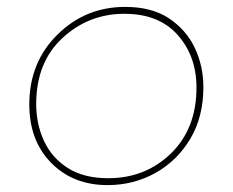

<svg xmlns="http://www.w3.org/2000/svg" viewBox="-20 -537 675 557"><path d="M292 0Q192 0 128.5 -64.5Q65 -129 65 -234Q65 -356 146.5 -436.5Q228 -517 343 -517Q418.5 -517 468.5 -485Q520 -451 545 -398.2Q570 -345.5 570 -284Q570 -198 532 -134.2Q494 -70.5 430.8 -35.2Q367.5 0 292 0ZM294 -20Q402 -20 476 -92Q550 -164 550 -283Q550 -374 495.5 -435.5Q441 -497 341 -497Q237 -497 161 -426.5Q85 -356 85 -235Q85 -177.5 107.5 -128.5Q130 -79.5 176.5 -49.8Q223 -20 294 -20Z"/></svg>

Font: Argentum Sans Thin
Style: Italic
Weight: 100
Italic angle: -11°
Designer: Julieta Ulanovsky (font), Cristiano Sobral (main changes and remaster)
Foundry: Julieta Ulanovsky (font), Cristiano Sobral (main changes and remaster)
Version: Version 2.007;June 15, 2022;FontCreator 14.0.0.2814 64-bit; 